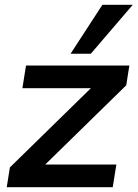

<svg xmlns="http://www.w3.org/2000/svg" viewBox="-20 -777 571 797"><path d="M8 0 21 -82 388 -441 383 -411H73L88 -505H517L504 -423L134 -61L139 -94H463L448 0ZM273 -554 405 -757H531L357 -554Z"/></svg>

Font: Mulish ExtraLight
Style: Bold Italic
Weight: 700
Italic angle: -9°
Version: Version 3.603